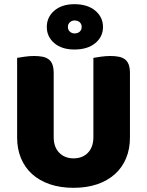

<svg xmlns="http://www.w3.org/2000/svg" viewBox="-20 -883 704 919"><path d="M602 -224Q602 -170 583.5 -125.5Q565 -81 530 -49.5Q495 -18 445 -1Q395 16 332 16Q269 16 219 -1Q169 -18 134 -49.5Q99 -81 80.5 -125.5Q62 -170 62 -224V-606Q73 -608 97 -611.5Q121 -615 143 -615Q166 -615 183.5 -611.5Q201 -608 213 -599Q225 -590 231 -574Q237 -558 237 -532V-227Q237 -179 263.5 -152Q290 -125 332 -125Q375 -125 401 -152Q427 -179 427 -227V-606Q438 -608 462 -611.5Q486 -615 508 -615Q531 -615 548.5 -611.5Q566 -608 578 -599Q590 -590 596 -574Q602 -558 602 -532ZM204 -754Q204 -801 240 -832Q276 -863 336 -863Q399 -863 436 -832Q473 -801 473 -754Q473 -707 436 -676.5Q399 -646 336 -646Q276 -646 240 -676.5Q204 -707 204 -754ZM305 -754Q305 -740 314.5 -731.5Q324 -723 337 -723Q352 -723 361.5 -731.5Q371 -740 371 -754Q371 -768 361.5 -776.5Q352 -785 337 -785Q324 -785 314.5 -776.5Q305 -768 305 -754Z"/></svg>

Font: Baloo Tammudu
Style: Regular
Weight: 400
Designer: Omkar Shende and Ek Type
Foundry: Ek Type
Version: Version 1.007;PS 1.000;hotconv 1.0.88;makeotf.lib2.5.647800